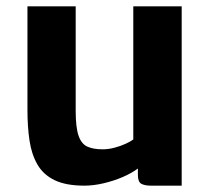

<svg xmlns="http://www.w3.org/2000/svg" viewBox="-20 -577 671 605"><path d="M246 8Q188 8 152.2 -9.2Q116.5 -26.5 98 -58.5Q79.5 -90.5 73 -134Q66.5 -177.5 66.5 -230V-557H218.5V-228Q218.5 -175.5 227.5 -149.5Q236.5 -123.5 255.2 -115Q274 -106.5 303.5 -106.5Q321.5 -106.5 340.5 -111.5Q359.5 -116.5 375.5 -123.8Q391.5 -131 400 -137.5V-557H552.5V8H455.5Q436 8 425.2 2Q414.5 -4 414.5 -26V-46Q395 -31.5 367.5 -19.5Q338.5 -7 306.5 0.5Q274.5 8 246 8Z"/></svg>

Font: Koeln Type Sans
Style: Bold
Weight: 700
Designer: Eben Sorkin
Foundry: Eben Sorkin
Version: Version 2.001